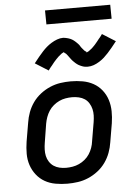

<svg xmlns="http://www.w3.org/2000/svg" viewBox="-61 -958 721 1012"><g transform="rotate(-5 300.0 -452.0)"><path d="M255 8Q223 8 192 2.5Q161 -3 135.5 -17.5Q110 -32 91.5 -55.5Q73 -79 63.5 -107.5Q54 -136 54 -167.5Q54 -199 59 -231L76 -331Q80 -358 90 -385Q100 -412 117 -436Q134 -460 158 -478.5Q182 -497 209 -508.5Q236 -520 263.5 -524Q291 -528 318 -528Q350 -528 381 -522.5Q412 -517 438 -502.5Q464 -488 482.5 -464.5Q501 -441 510 -412.5Q519 -384 519.5 -352.5Q520 -321 515 -289L498 -189Q494 -162 484 -135Q474 -108 457 -84Q440 -60 416 -41.5Q392 -23 365 -11.5Q338 0 310 4Q282 8 255 8ZM255 -76Q272 -76 289.5 -79Q307 -82 323.5 -89.5Q340 -97 354.5 -109Q369 -121 379 -136.5Q389 -152 395 -169Q401 -186 403 -203L420 -303Q423 -321 423.5 -338.5Q424 -356 420 -372.5Q416 -389 407 -403.5Q398 -418 384.5 -427Q371 -436 353.5 -440Q336 -444 318 -444Q301 -444 283.5 -441Q266 -438 250 -430.5Q234 -423 219.5 -411Q205 -399 195 -383.5Q185 -368 179 -351Q173 -334 170 -317L154 -217Q151 -199 150.5 -181.5Q150 -164 153.5 -147.5Q157 -131 166.5 -116.5Q176 -102 189.5 -93Q203 -84 220 -80Q237 -76 255 -76ZM208 -595 138 -639Q152 -657 164 -671.5Q176 -686 187 -698Q198 -710 209.5 -720Q221 -730 235.5 -739Q250 -748 266 -754Q282 -760 298 -760Q303 -760 307.5 -759Q312 -758 317 -757Q322 -756 326.5 -754.5Q331 -753 336 -751Q341 -749 345 -746.5Q349 -744 352.5 -741.5Q356 -739 360 -735.5Q364 -732 367.5 -728.5Q371 -725 374.5 -721.5Q378 -718 380.5 -714.5Q383 -711 384.5 -708Q386 -705 390 -700Q394 -695 397.5 -691Q401 -687 404 -683.5Q407 -680 411.5 -678Q416 -676 415 -672L419 -674Q424 -676 427 -678Q430 -680 434 -683.5Q438 -687 440.5 -688.5Q443 -690 445 -692Q447 -694 449 -696Q451 -698 453.5 -700.5Q456 -703 458.5 -705.5Q461 -708 463.5 -711Q466 -714 468.5 -717Q471 -720 474 -723.5Q477 -727 479.5 -730.5Q482 -734 485 -737.5Q488 -741 491.5 -745Q495 -749 498 -753.5Q501 -758 504 -762L574 -718Q560 -700 548 -685.5Q536 -671 525 -659Q514 -647 503 -637Q492 -627 477 -617.5Q462 -608 446.5 -602.5Q431 -597 415 -597Q410 -597 405 -597.5Q400 -598 395 -599Q390 -600 385.5 -602Q381 -604 376 -606Q371 -608 367 -610.5Q363 -613 359.5 -615.5Q356 -618 352 -621.5Q348 -625 344.5 -628.5Q341 -632 337.5 -635.5Q334 -639 331.5 -642.5Q329 -646 327 -648.5Q325 -651 321.5 -656Q318 -661 314.5 -665.5Q311 -670 308 -673.5Q305 -677 300.5 -679Q296 -681 297 -685L293 -683Q288 -681 285 -679Q282 -677 278 -673.5Q274 -670 271.5 -668Q269 -666 267 -664.5Q265 -663 263 -660.5Q261 -658 258.5 -656Q256 -654 253.5 -651Q251 -648 248.5 -645.5Q246 -643 243.5 -640Q241 -637 238 -633.5Q235 -630 232.5 -626.5Q230 -623 227 -619.5Q224 -616 220.5 -612Q217 -608 214 -603.5Q211 -599 208 -595ZM217 -838 216 -912H561L562 -838Z"/></g></svg>

Font: Iosevka Md Ex Obl
Style: Regular
Weight: 500
Width: 7
Italic angle: -9°
Monospace: yes
Designer: Belleve Invis
Foundry: Belleve Invis
Version: Version 32.5.0; ttfautohint (v1.8.4)